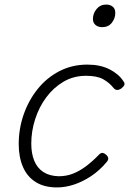

<svg xmlns="http://www.w3.org/2000/svg" viewBox="-20 -802 565 841"><path d="M230 19Q174 19 136.5 -4.5Q99 -28 80.5 -71Q62 -114 62 -171Q62 -238 83.5 -300Q105 -362 144.5 -411.5Q184 -461 239.5 -490Q295 -519 363 -519Q419 -519 459.5 -498.5Q500 -478 520 -447Q527 -438 525 -431Q523 -424 512 -415Q502 -408 493.5 -408Q485 -408 478 -416Q459 -440 432 -455Q405 -470 357 -470Q302 -470 258 -444Q214 -418 182.5 -375.5Q151 -333 134 -280Q117 -227 117 -173Q117 -130 130 -98Q143 -66 170 -48.5Q197 -31 237 -30Q271 -30 300 -41.5Q329 -53 357 -74Q385 -95 414 -125Q423 -134 431 -132Q439 -130 445 -124Q453 -117 454 -109Q455 -101 447 -92Q416 -55 379 -30.5Q342 -6 304 6.5Q266 19 230 19ZM427 -683Q410 -683 398.5 -692.5Q387 -702 387 -719Q387 -743 403 -762.5Q419 -782 445 -782Q462 -782 473.5 -773Q485 -764 485 -745Q485 -722 470 -702.5Q455 -683 427 -683Z"/></svg>

Font: Playwrite CU ExtraLight
Style: Regular
Weight: 250
Designer: Veronika Burian, José Scaglione
Foundry: TypeTogether
Version: Version 1.002